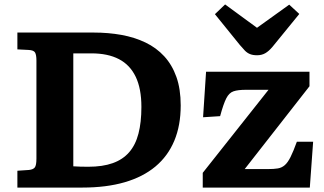

<svg xmlns="http://www.w3.org/2000/svg" viewBox="-20 -847 1465 867"><path d="M58.5 0V-76L110.5 -79.5Q130 -81.5 137.2 -91Q144.5 -100.5 144.5 -131V-574Q144.5 -598.5 138.5 -609.5Q132.5 -620.5 108.5 -621.5L58.5 -624V-700H403.5Q469.5 -700 528.8 -689.3Q588 -678.5 637 -655Q686 -631.5 721.5 -593Q757 -554.5 776.5 -499.8Q796 -445 796 -371Q796 -280.5 767 -211.2Q738 -142 681.8 -95Q625.5 -48 542.8 -24Q460 0 352.5 0ZM378.5 -94Q443.5 -94 489 -110.3Q534.5 -126.5 563.2 -159.5Q592 -192.5 605.2 -243.5Q618.5 -294.5 618.5 -364Q618.5 -447 592.7 -500.5Q567 -554 517 -580Q467 -606 393 -606H311V-96Q324 -95 342.5 -94.5Q361 -94 378.5 -94ZM895.5 0V-66.5L1192.5 -441.5H1089.5Q1054.5 -441.5 1034.5 -434.7Q1014.5 -428 1001.8 -403Q989 -378 974 -322.5L897 -317.5L910.5 -523H1377.5V-457.5L1085 -83.5H1190Q1217 -83.5 1234.8 -86.5Q1252.5 -89.5 1266 -101.3Q1279.5 -113 1292 -138Q1304.5 -163 1320.5 -207H1394L1379 0ZM1141 -597.5Q1121.5 -597.5 1108.8 -602.8Q1096 -608 1085.8 -618.5Q1075.5 -629 1063 -644L950.5 -783L996.5 -827L1140.5 -721.5L1286 -826L1331.5 -784L1210 -635Q1193.5 -615.5 1177.5 -606.5Q1161.5 -597.5 1141 -597.5Z"/></svg>

Font: Literata Variable Black
Style: Regular
Weight: 900
Designer: Latin by Veronika Burian and Jose Scaglione. Greek by Irene Vlachou. Cyrillic by Vera Evstafieva.
Foundry: TypeTogether
Version: Version 3.021